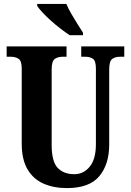

<svg xmlns="http://www.w3.org/2000/svg" viewBox="-20 -951 669 981"><path d="M322 10Q254 10 202 -13Q150 -36 120.5 -86Q91 -136 91 -218V-600Q91 -640 75 -650.5Q59 -661 36 -661H14V-714H320V-661H299Q276 -661 260 -650Q244 -639 244 -596V-210Q244 -126 274.5 -93.5Q305 -61 360 -61Q407 -61 438.5 -99.5Q470 -138 470 -214V-600Q470 -640 455 -650.5Q440 -661 416 -661H395V-714H615V-661H593Q569 -661 553.5 -650Q538 -639 538 -596V-212Q538 -112 487.5 -51Q437 10 322 10ZM336 -771Q315 -785 289.5 -804.5Q264 -824 239.5 -846Q215 -868 196.5 -888Q178 -908 170 -921V-931H319Q328 -909 343.5 -882Q359 -855 375.5 -829Q392 -803 404 -784V-771Z"/></svg>

Font: Noto Serif Khmer ExtraCondensed ExtraBold
Style: Regular
Weight: 800
Width: 2
Designer: Danh Hong and the Monotype Design Team
Foundry: Monotype Imaging Inc.
Version: Version 2.004; ttfautohint (v1.8.4.7-5d5b)